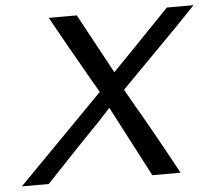

<svg xmlns="http://www.w3.org/2000/svg" viewBox="-50 -749 894 805"><g transform="rotate(-5 396.5 -346.5)"><path d="M10 0 370 -366 337 -423Q246 -581 184 -694H302L438 -443Q500 -506 681 -694H793L750 -649Q717 -614 608.5 -504.5Q500 -395 472 -366L501 -315Q582 -176 678 1H559L404 -296L368 -257Q362 -250 347 -234.5Q332 -219 324 -211L248 -132Q161 -41 123 0Z"/></g></svg>

Font: Coval
Style: Book Italic
Weight: 350
Foundry: Context Ltd
Version: Version 001.000